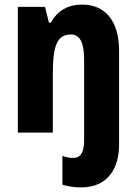

<svg xmlns="http://www.w3.org/2000/svg" viewBox="-20 -580 597 840"><path d="M335 240C453 240 501 154 501 53V-358C501 -489 440 -560 339 -560C279 -560 231 -534 203 -481H194L177 -550H58V0H211V-256C211 -388 233 -429 291 -429C331 -429 348 -391 348 -319V36C348 90 330 111 300 111C285 111 270 108 253 102V228C277 236 309 240 335 240Z"/></svg>

Font: Noto Sans Thai Looped Condensed ExtraBold
Style: Regular
Weight: 800
Width: 3
Designer: Sasikarn Vongin, Ben Mitchell
Foundry: The Fontpad Ltd
Version: Version 1.001